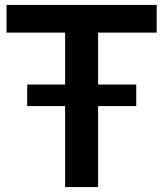

<svg xmlns="http://www.w3.org/2000/svg" viewBox="-20 -760 664 780"><path d="M90.5 -329V-416.5H533.5V-329ZM244.5 0V-627.5H6.5V-740H616.5V-627.5H378.5V0Z"/></svg>

Font: Encode Sans Condensed Thin SemiBold
Style: Regular
Weight: 600
Version: Version 3.002